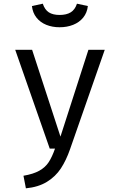

<svg xmlns="http://www.w3.org/2000/svg" viewBox="-20 -812 655 1049"><path d="M362.6 3.6Q341.5 64.1 312.6 108.2Q283.6 152.3 236.7 181.3Q189.7 210.3 121.5 216.9L108.2 148.2Q162.6 139 195.1 120.5Q227.7 102.1 246.2 73.8Q264.6 45.6 280.5 0H251.8L63.1 -540H155.4L310.3 -65.6L463.1 -540H552.3ZM154.4 -779 213.8 -791.8Q224.6 -759 246.7 -744.6Q268.7 -730.3 305.6 -730.3Q343.1 -730.3 366.4 -744.6Q389.7 -759 400.5 -791.8L460 -779Q455.9 -742.1 434.6 -715.9Q413.3 -689.7 379.7 -676.4Q346.2 -663.1 305.6 -663.1Q265.6 -663.1 232.8 -676.4Q200 -689.7 179.2 -715.9Q158.5 -742.1 154.4 -779Z"/></svg>

Font: Fira Code
Style: Regular
Weight: 400
Designer: Carrois Corporate, Edenspiekermann AG, Nikita Prokopov
Foundry: Carrois Corporate, Edenspiekermann AG, Nikita Prokopov
Version: Version 5.002